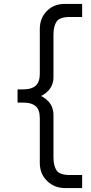

<svg xmlns="http://www.w3.org/2000/svg" viewBox="-20 -808 466 984"><path d="M70 -282V-350H103Q141 -350 162.5 -368.5Q184 -387 184 -430V-659Q184 -715 220 -751.5Q256 -788 312 -788H401V-721H338Q286 -721 270 -697.5Q254 -674 254 -630V-413Q254 -372 228.5 -344Q203 -316 162 -306V-326Q203 -316 228.5 -288Q254 -260 254 -218V-1Q254 42 270 65.5Q286 89 338 89H401V156H316Q259 156 221.5 119.5Q184 83 184 27V-202Q184 -246 162.5 -264Q141 -282 103 -282Z"/></svg>

Font: 42dot Sans
Style: Regular
Weight: 400
Designer: 42dot
Version: Version 1.000